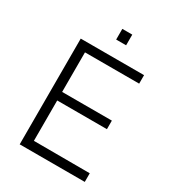

<svg xmlns="http://www.w3.org/2000/svg" viewBox="-210 -1016 1033 1137"><g transform="rotate(30 306.0 -448.0)"><path d="M103.5 0V-723H536.5V-665H166V-394.5H506V-336H166V-60L548.5 -59V0ZM288 -823V-896H356V-823Z"/></g></svg>

Font: Public Sans Thin ExtraLight
Style: Regular
Weight: 250
Version: Version 1.007